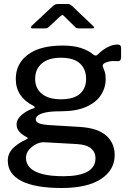

<svg xmlns="http://www.w3.org/2000/svg" viewBox="-20 -766 651 961"><path d="M567 -543Q577 -543 581.5 -539Q586 -535 586 -525V-480Q586 -469 581.5 -464Q577 -459 566 -460Q550 -461 538 -460Q526 -459 515 -455Q490 -447 495 -432Q499 -422 504 -407.5Q509 -393 509 -371Q509 -327 485 -290Q461 -253 411 -231Q361 -209 285 -209Q238 -209 210.5 -203.5Q183 -198 171 -188.5Q159 -179 159 -169Q159 -154 178.5 -147.5Q198 -141 242 -139L375 -131Q468 -126 511 -88Q554 -50 554 10Q554 85 485.5 130Q417 175 288 175Q156 175 87.5 140Q19 105 19 38Q19 3 44 -23Q69 -49 113 -69Q125 -74 113 -80Q91 -91 77 -106.5Q63 -122 63 -144Q63 -160 73.5 -174.5Q84 -189 103 -202Q122 -215 148 -224Q153 -226 154 -229Q155 -232 148 -236Q104 -258 81.5 -291.5Q59 -325 59 -371Q59 -447 119.5 -492.5Q180 -538 294 -538Q347 -538 384.5 -526Q422 -514 447 -493Q453 -488 459 -488Q465 -488 470 -494Q482 -506 498 -517.5Q514 -529 532 -536Q550 -543 567 -543ZM285 -269Q349 -269 380 -296.5Q411 -324 411 -371Q411 -420 380 -448.5Q349 -477 285 -477Q223 -477 189.5 -448.5Q156 -420 156 -371Q156 -324 189.5 -296.5Q223 -269 285 -269ZM201 -54Q183 -55 162 -45Q141 -35 125.5 -17Q110 1 110 25Q110 53 130 73.5Q150 94 191.5 105Q233 116 298 116Q376 116 417 93.5Q458 71 458 26Q458 -4 436 -23Q414 -42 364 -45ZM356 -631 304 -682Q296 -691 292.5 -691Q289 -691 279 -682L224 -631Q218 -626 214.5 -625Q211 -624 204 -624H142Q135 -624 134.5 -627.5Q134 -631 139 -637L244 -735Q249 -740 255 -743Q261 -746 271 -746H320Q328 -746 332.5 -742.5Q337 -739 341 -736L445 -637Q459 -624 443 -624H376Q370 -624 365 -625Q360 -626 356 -631Z"/></svg>

Font: Libre Franklin Medium
Style: Regular
Weight: 500
Designer: Pablo Impallari, Rodrigo Fuenzalida, Nhung Nguyen
Foundry: Impallari Type
Version: Version 3.000